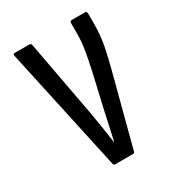

<svg xmlns="http://www.w3.org/2000/svg" viewBox="-127 -561 576 636"><g transform="rotate(-30 160.5 -243.0)"><path d="M129 0Q124 0 122 -6L20 -476Q17 -486 25 -486H81Q88 -486 89 -478L143 -187Q148 -157 153 -126.5Q158 -96 162 -66H163Q170 -97 176.5 -127.5Q183 -158 190 -189L217 -306Q225 -343 230.5 -374.5Q236 -406 236 -440V-478Q236 -486 243 -486H294Q301 -486 301 -477V-439Q301 -396 293.5 -357Q286 -318 274 -273L204 -6Q203 0 197 0Z"/></g></svg>

Font: Sofia Sans Extra Condensed
Style: Regular
Weight: 400
Designer: Botio Nikoltchev, Ani Petrova
Foundry: lettersoup
Version: Version 4.101